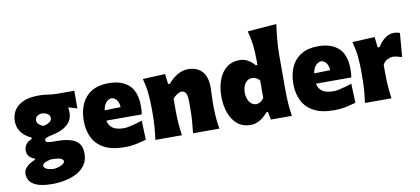

<svg xmlns="http://www.w3.org/2000/svg" viewBox="-82 -1045 3380 1546"><g transform="rotate(-10 1608.5 -272.0)"><path d="M236.5 205.5Q160 205.5 116.5 189.5Q73 173.5 54.8 147.5Q36.5 121.5 36.5 91.5Q36.5 62.5 53 41.8Q69.5 21 91.8 8Q114 -5 131.5 -10V-21.5Q111.5 -25.5 91.2 -45Q71 -64.5 71 -97Q71 -122 86.2 -145Q101.5 -168 135.5 -180.5V-192Q109 -203.5 84 -223.2Q59 -243 42.5 -273.2Q26 -303.5 26 -346.5Q26 -392.5 49 -430.8Q72 -469 121.2 -492.2Q170.5 -515.5 250.5 -515.5Q280.5 -515.5 303 -512.5Q325.5 -509.5 350.2 -506.5Q375 -503.5 412 -503.5H540V-358.5Q503.5 -372 468 -379.5Q472 -361 472 -339.5Q472 -293.5 449.5 -262.5Q427 -231.5 390.2 -213Q353.5 -194.5 311 -185.5Q274.5 -178 257.5 -171.5Q240.5 -165 240.5 -150.5Q240.5 -137.5 257 -133.5Q273.5 -129.5 309.5 -129.5H328.5Q389 -129.5 435.2 -118Q481.5 -106.5 507.5 -77Q533.5 -47.5 533.5 7Q533.5 62.5 507 100.8Q480.5 139 436.8 162Q393 185 340.5 195.2Q288 205.5 236.5 205.5ZM245.5 -267.5Q259 -269.5 275.5 -275.8Q292 -282 304 -293Q316 -304 316 -320Q316 -343.5 296 -355.5Q276 -367.5 248.5 -369Q226.5 -367 211 -354.5Q195.5 -342 195.5 -321.5Q195.5 -301.5 211.5 -287.8Q227.5 -274 245.5 -267.5ZM271 87.5Q307 84 333.2 70.2Q359.5 56.5 359.5 41.5Q359.5 27 338.5 17.8Q317.5 8.5 269 8.5H257Q244.5 10.5 228.2 15.8Q212 21 200.2 29.2Q188.5 37.5 188.5 48Q188.5 62.5 208 74.2Q227.5 86 271 87.5Z M859.5 14.5Q758.5 14.5 695.2 -19.5Q632 -53.5 602.5 -113.2Q573 -173 573 -251Q573 -328.5 600 -388.2Q627 -448 682.2 -481.8Q737.5 -515.5 821.5 -515.5Q928.5 -515.5 987.8 -460.8Q1047 -406 1047 -289.5Q1047 -268.5 1045.8 -252.8Q1044.5 -237 1042 -221.5H753Q760 -180.5 791.2 -158.8Q822.5 -137 883 -137Q899.5 -137 925.5 -142.2Q951.5 -147.5 980 -155.2Q1008.5 -163 1033 -171.5L1039 -14.5Q1007 -6.5 963.2 4Q919.5 14.5 859.5 14.5ZM823.5 -392Q798 -389.5 778.8 -367.2Q759.5 -345 753.5 -305.5L884.5 -309Q882.5 -347 865.2 -368.8Q848 -390.5 823.5 -392Z M1114.5 0Q1121.5 -52.5 1125.5 -102.2Q1129.5 -152 1129.5 -214.5V-264.5Q1129.5 -322.5 1123.2 -381Q1117 -439.5 1100.5 -500.5L1283.5 -509L1293.5 -425.5H1308.5Q1339.5 -464 1383 -489.8Q1426.5 -515.5 1470 -515.5Q1544 -515.5 1585 -471.5Q1626 -427.5 1626 -338Q1626 -305.5 1624 -273.8Q1622 -242 1622 -214.5Q1622 -152 1625.2 -102.2Q1628.5 -52.5 1638 0H1422.5Q1428.5 -52.5 1432 -100.8Q1435.5 -149 1435.5 -204V-254Q1435.5 -301 1424.8 -323.8Q1414 -346.5 1386.5 -346.5Q1373 -346.5 1351.5 -332.5Q1330 -318.5 1316.5 -301V-204Q1316.5 -149 1320.2 -100.8Q1324 -52.5 1331.5 0Z M1892.5 14.5Q1825.5 14.5 1782.5 -22.8Q1739.5 -60 1718.8 -120.5Q1698 -181 1698 -250.5Q1698 -325 1719.8 -385Q1741.5 -445 1785 -480.2Q1828.5 -515.5 1893.5 -515.5Q1928.5 -515.5 1959.2 -498.5Q1990 -481.5 2014.5 -452H2028.5V-493Q2028.5 -553.5 2022 -612Q2015.5 -670.5 1999 -731.5L2235.5 -750Q2227 -691.5 2221 -627.5Q2215 -563.5 2215 -493V-214.5Q2215 -152 2218.8 -102.2Q2222.5 -52.5 2230.5 0H2058.5L2046 -64.5H2034Q1968 14.5 1892.5 14.5ZM1966.5 -142Q2006 -145.5 2028.5 -183.5V-325.5Q2003.5 -354.5 1967 -356Q1928 -354 1908.5 -323.2Q1889 -292.5 1889 -249Q1889 -208 1908.5 -176.2Q1928 -144.5 1966.5 -142Z M2573 14.5Q2472 14.5 2408.8 -19.5Q2345.5 -53.5 2316 -113.2Q2286.5 -173 2286.5 -251Q2286.5 -328.5 2313.5 -388.2Q2340.5 -448 2395.8 -481.8Q2451 -515.5 2535 -515.5Q2642 -515.5 2701.2 -460.8Q2760.5 -406 2760.5 -289.5Q2760.5 -268.5 2759.2 -252.8Q2758 -237 2755.5 -221.5H2466.5Q2473.5 -180.5 2504.8 -158.8Q2536 -137 2596.5 -137Q2613 -137 2639 -142.2Q2665 -147.5 2693.5 -155.2Q2722 -163 2746.5 -171.5L2752.5 -14.5Q2720.5 -6.5 2676.8 4Q2633 14.5 2573 14.5ZM2537 -392Q2511.5 -389.5 2492.2 -367.2Q2473 -345 2467 -305.5L2598 -309Q2596 -347 2578.8 -368.8Q2561.5 -390.5 2537 -392Z M2828 0Q2835 -52.5 2839 -102.2Q2843 -152 2843 -214.5V-264.5Q2843 -322.5 2836.8 -381Q2830.5 -439.5 2814 -500.5L2997 -509L3006.5 -422.5H3021.5Q3053.5 -472 3086.8 -493.8Q3120 -515.5 3152 -515.5Q3161.5 -515.5 3176 -513.8Q3190.5 -512 3203 -506L3187 -311.5Q3168 -317.5 3148 -322.5Q3128 -327.5 3115 -327.5Q3094 -327.5 3069.5 -316Q3045 -304.5 3030 -276.5V-204Q3030 -149 3033.8 -100.8Q3037.5 -52.5 3045 0Z"/></g></svg>

Font: Commissioner Flair ExtraBold
Style: Regular
Weight: 800
Designer: Kostas Bartsokas
Foundry: Kostas Bartsokas
Version: Version 1.000; ttfautohint (v1.8.3)